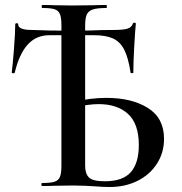

<svg xmlns="http://www.w3.org/2000/svg" viewBox="-20 -745 728 769"><path d="M355 1Q340 0 319 -1Q298 -2 273 -2L201 -1Q181 0 148 0Q146 0 146 -6Q146 -12 148 -12Q182 -12 198 -17Q214 -22 220 -36.5Q226 -51 226 -81V-644Q226 -674 220 -688.5Q214 -703 198.5 -708Q183 -713 149 -713Q147 -713 147 -719Q147 -725 149 -725Q182 -725 200 -724L270 -723L353 -724Q372 -725 406 -725Q408 -725 408 -719Q408 -713 406 -713Q369 -713 351.5 -707Q334 -701 327.5 -686.5Q321 -672 321 -642V-81Q321 -49 336.5 -34Q352 -19 400 -19Q472 -19 504 -55.5Q536 -92 536 -164Q536 -249 493 -288.5Q450 -328 375 -328Q354 -328 329 -324.5Q304 -321 280 -316L276 -337Q342 -353 406 -353Q508 -353 572.5 -312.5Q637 -272 637 -189Q637 -134 609 -90Q581 -46 531.5 -21Q482 4 419 4Q393 4 355 1ZM27 -455Q31 -485 36 -549.5Q41 -614 41 -647Q41 -652 47 -652Q53 -652 53 -647Q53 -625 108 -625Q168 -622 283 -622L344 -623Q382 -625 435 -625Q473 -625 490 -630Q507 -635 512 -650Q513 -654 518.5 -654Q524 -654 524 -650Q521 -620 517.5 -556.5Q514 -493 514 -454Q514 -452 508.5 -452Q503 -452 503 -454Q494 -514 477.5 -546Q461 -578 432.5 -591Q404 -604 356 -604H178Q125 -604 91 -566.5Q57 -529 39 -454Q38 -451 32.5 -451.5Q27 -452 27 -455Z"/></svg>

Font: Cormorant Garamond SemiBold
Style: Regular
Weight: 600
Designer: Christian Thalmann (Catharsis Fonts)
Foundry: Catharsis Fonts
Version: Version 4.000